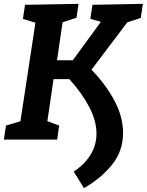

<svg xmlns="http://www.w3.org/2000/svg" viewBox="-23 -725 762 997"><path d="M616 -35Q616 59 559 130Q502 201 413 252L360 166Q417 128 447.5 78Q478 28 478 -31Q478 -99 439 -172Q400 -245 337 -314H255L223 -96L284 -73L274 0H-3L8 -73L83 -95L161 -607L96 -627L107 -700L385 -705L374 -633L302 -609L273 -412H355L501 -612L446 -627L457 -700L719 -705L708 -632L638 -609L452 -363Q527 -286 571.5 -202Q616 -118 616 -35Z"/></svg>

Font: Bitter
Style: Bold Italic
Weight: 700
Italic angle: -9°
Designer: Sol Matas, and Bitter project Authors
Foundry: Sol Matas
Version: Version 2.001